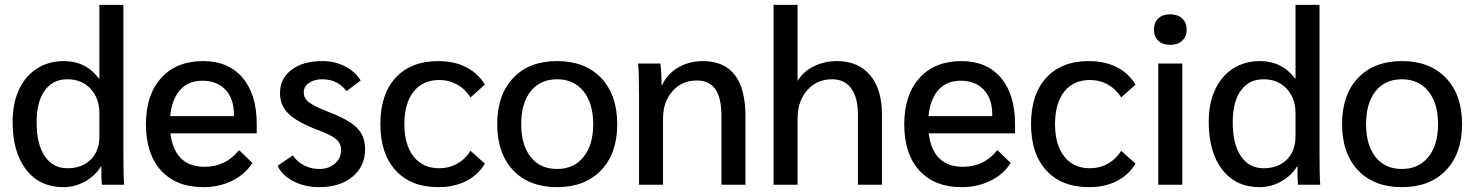

<svg xmlns="http://www.w3.org/2000/svg" viewBox="-20 -762 6085 792"><path d="M32 -259Q32 -335 58 -391.5Q84 -448 132 -479Q180 -510 244 -510Q334 -510 388 -438H390V-742H489V-128Q489 -32 492 0H400Q398 -22 398 -75H396Q373 -37 331 -13.5Q289 10 242 10Q144 10 88 -62Q32 -134 32 -259ZM390 -200V-295Q390 -357 353.5 -396Q317 -435 258 -435Q198 -435 164.5 -388.5Q131 -342 131 -257Q131 -168 164.5 -118Q198 -68 258 -68Q318 -68 354 -103.5Q390 -139 390 -200Z M1039 -212H683Q691 -144 726.5 -109Q762 -74 824 -74Q912 -74 966 -143L1021 -90Q992 -43 938 -16.5Q884 10 819 10Q707 10 644.5 -58.5Q582 -127 582 -249Q582 -371 645 -440.5Q708 -510 818 -510Q922 -510 980.5 -441.5Q1039 -373 1039 -250ZM945 -290Q945 -355 910 -392Q875 -429 814 -429Q757 -429 723 -391Q689 -353 682 -283H945Z M1125 -78 1188 -121Q1205 -95 1234 -80Q1263 -65 1297 -65Q1336 -65 1361.5 -87Q1387 -109 1387 -143Q1387 -170 1367 -187.5Q1347 -205 1293 -225Q1206 -258 1170.5 -292.5Q1135 -327 1135 -378Q1135 -438 1182.5 -474Q1230 -510 1309 -510Q1360 -510 1402 -489Q1444 -468 1468 -430L1409 -386Q1392 -410 1366.5 -422.5Q1341 -435 1310 -435Q1276 -435 1254.5 -420Q1233 -405 1233 -381Q1233 -356 1255 -339.5Q1277 -323 1341 -298Q1421 -267 1453.5 -233.5Q1486 -200 1486 -147Q1486 -76 1434 -33Q1382 10 1297 10Q1238 10 1191 -14Q1144 -38 1125 -78Z M1549 -250Q1549 -373 1612 -441.5Q1675 -510 1788 -510Q1853 -510 1902.5 -485Q1952 -460 1980 -413L1921 -360Q1900 -394 1866 -413Q1832 -432 1792 -432Q1724 -432 1686 -384Q1648 -336 1648 -250Q1648 -165 1686 -116.5Q1724 -68 1792 -68Q1832 -68 1866 -87Q1900 -106 1921 -140L1980 -87Q1952 -40 1902.5 -15Q1853 10 1788 10Q1675 10 1612 -59Q1549 -128 1549 -250Z M2031 -250Q2031 -371 2097 -440.5Q2163 -510 2278 -510Q2393 -510 2459.5 -440.5Q2526 -371 2526 -250Q2526 -129 2459.5 -59.5Q2393 10 2278 10Q2163 10 2097 -59.5Q2031 -129 2031 -250ZM2427 -250Q2427 -336 2387 -385.5Q2347 -435 2278 -435Q2208 -435 2169 -385.5Q2130 -336 2130 -250Q2130 -164 2169 -114.5Q2208 -65 2278 -65Q2347 -65 2387 -114.5Q2427 -164 2427 -250Z M2616 -372Q2616 -465 2612 -500H2704Q2709 -463 2709 -412H2712Q2732 -457 2777.5 -483.5Q2823 -510 2879 -510Q3055 -510 3055 -282V0H2956V-283Q2956 -358 2931 -394Q2906 -430 2854 -430Q2793 -430 2754 -386Q2715 -342 2715 -274V0H2616Z M3171 -742H3270V-428Q3292 -466 3336 -488Q3380 -510 3433 -510Q3520 -510 3569 -452Q3618 -394 3618 -291V0H3519V-288Q3519 -359 3491.5 -397Q3464 -435 3412 -435Q3350 -435 3310 -390Q3270 -345 3270 -273V0H3171Z M4167 -212H3811Q3819 -144 3854.5 -109Q3890 -74 3952 -74Q4040 -74 4094 -143L4149 -90Q4120 -43 4066 -16.5Q4012 10 3947 10Q3835 10 3772.5 -58.5Q3710 -127 3710 -249Q3710 -371 3773 -440.5Q3836 -510 3946 -510Q4050 -510 4108.5 -441.5Q4167 -373 4167 -250ZM4073 -290Q4073 -355 4038 -392Q4003 -429 3942 -429Q3885 -429 3851 -391Q3817 -353 3810 -283H4073Z M4233 -250Q4233 -373 4296 -441.5Q4359 -510 4472 -510Q4537 -510 4586.5 -485Q4636 -460 4664 -413L4605 -360Q4584 -394 4550 -413Q4516 -432 4476 -432Q4408 -432 4370 -384Q4332 -336 4332 -250Q4332 -165 4370 -116.5Q4408 -68 4476 -68Q4516 -68 4550 -87Q4584 -106 4605 -140L4664 -87Q4636 -40 4586.5 -15Q4537 10 4472 10Q4359 10 4296 -59Q4233 -128 4233 -250Z M4740 -640Q4740 -669 4758 -686Q4776 -703 4807 -703Q4838 -703 4856.5 -686Q4875 -669 4875 -640Q4875 -611 4856.5 -594Q4838 -577 4807 -577Q4776 -577 4758 -594Q4740 -611 4740 -640ZM4758 -500H4857V0H4758Z M4966 -259Q4966 -335 4992 -391.5Q5018 -448 5066 -479Q5114 -510 5178 -510Q5268 -510 5322 -438H5324V-742H5423V-128Q5423 -32 5426 0H5334Q5332 -22 5332 -75H5330Q5307 -37 5265 -13.5Q5223 10 5176 10Q5078 10 5022 -62Q4966 -134 4966 -259ZM5324 -200V-295Q5324 -357 5287.5 -396Q5251 -435 5192 -435Q5132 -435 5098.5 -388.5Q5065 -342 5065 -257Q5065 -168 5098.5 -118Q5132 -68 5192 -68Q5252 -68 5288 -103.5Q5324 -139 5324 -200Z M5516 -250Q5516 -371 5582 -440.5Q5648 -510 5763 -510Q5878 -510 5944.5 -440.5Q6011 -371 6011 -250Q6011 -129 5944.5 -59.5Q5878 10 5763 10Q5648 10 5582 -59.5Q5516 -129 5516 -250ZM5912 -250Q5912 -336 5872 -385.5Q5832 -435 5763 -435Q5693 -435 5654 -385.5Q5615 -336 5615 -250Q5615 -164 5654 -114.5Q5693 -65 5763 -65Q5832 -65 5872 -114.5Q5912 -164 5912 -250Z"/></svg>

Font: Sarabun Medium
Style: Regular
Weight: 500
Designer: Suppakit Chalermlarp | Katatrad Co.,Ltd.
Foundry: Cadson Demak Co.,Ltd.
Version: Version 1.000; ttfautohint (v1.6)